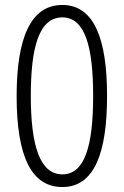

<svg xmlns="http://www.w3.org/2000/svg" viewBox="-20 -744 499 773"><path d="M411 -358C411 -585 360 -724 231 -724C101 -724 47 -586 47 -357C47 -109 109 9 231 9C361 9 411 -130 411 -358ZM104 -358C104 -556 138 -674 231 -674C323 -674 355 -554 355 -358C355 -156 321 -42 231 -42C142 -42 104 -154 104 -358Z"/></svg>

Font: Noto Sans Hebrew Condensed Light
Style: Regular
Weight: 300
Width: 3
Designer: Monotype Design Team
Foundry: Monotype Imaging Inc.
Version: Version 2.004